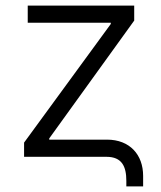

<svg xmlns="http://www.w3.org/2000/svg" viewBox="-20 -566 582 693"><path d="M436 86.9V106.9H496.6V68.8C496.6 -7.3 448.7 -62 366.2 -62H157.7V-66.4L464.4 -491.7V-545.9H80.1V-483.9H379.9V-479.5L66.9 -51.3V0H364.3C420.4 0 436 35.2 436 86.9Z"/></svg>

Font: Raveo Light
Style: Regular
Weight: 300
Designer: Jakub Foglar, Rasmus Andersson (Inter)
Foundry: Jakubfoglar.com
Version: Version 1.100;Glyphs 3.2.3 (3260)